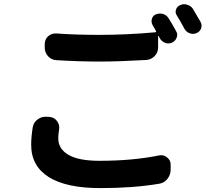

<svg xmlns="http://www.w3.org/2000/svg" viewBox="-20 -874 1040 941"><path d="M140.6 -251Q144.5 -274.4 165 -289.1Q181.6 -301.8 203.1 -301.8Q206.1 -301.8 209 -301.8L224.6 -300.8Q247.1 -297.9 259.8 -280.3Q270.5 -265.6 270.5 -248Q270.5 -243.2 269.5 -238.3Q265.6 -215.8 265.6 -195.3Q265.6 -144.5 315.4 -115.2Q365.2 -85.9 467.8 -85.9Q629.9 -85.9 759.8 -112.3Q764.6 -113.3 770.5 -113.3Q786.1 -113.3 798.8 -102.5Q816.4 -88.9 816.4 -67.4V-43Q816.4 -17.6 800.8 2.4Q785.2 22.5 760.7 26.4Q633.8 47.9 472.7 47.9Q304.7 47.9 218.8 -6.3Q132.8 -60.5 132.8 -164.1Q132.8 -204.1 140.6 -251ZM727.5 -752Q719.7 -766.6 724.6 -782.2Q729.5 -797.9 744.1 -803.7Q753.9 -807.6 763.7 -807.6Q771.5 -807.6 779.3 -805.7Q796.9 -799.8 806.6 -784.2Q825.2 -754.9 842.8 -721.7Q848.6 -712.9 848.6 -703.1Q848.6 -696.3 845.7 -689.5Q839.8 -672.9 823.2 -665Q814.5 -661.1 804.7 -661.1Q796.9 -661.1 789.1 -664.1Q771.5 -670.9 762.7 -687.5Q760.7 -692.4 757.8 -697.3Q757.8 -698.2 756.3 -697.8Q754.9 -697.3 754.9 -696.3V-641.6Q754.9 -617.2 738.3 -599.6Q721.7 -582 697.3 -580.1Q561.5 -572.3 468.8 -572.3Q366.2 -572.3 256.8 -579.1Q232.4 -580.1 215.8 -598.1Q199.2 -616.2 199.2 -640.6V-657.2Q199.2 -680.7 215.8 -696.3Q231.4 -710 252 -710Q253.9 -710 256.8 -710Q348.6 -703.1 467.8 -703.1Q601.6 -703.1 741.2 -715.8Q743.2 -715.8 744.6 -717.8Q746.1 -719.7 744.1 -722.7Q735.4 -738.3 727.5 -752ZM846.7 -797.9Q840.8 -806.6 840.8 -816.4Q840.8 -821.3 842.8 -827.1Q847.7 -842.8 862.3 -848.6Q872.1 -853.5 882.8 -853.5Q889.6 -853.5 897.5 -850.6Q916 -845.7 925.8 -830.1Q944.3 -799.8 962.9 -766.6Q967.8 -757.8 967.8 -749Q967.8 -742.2 965.8 -735.4Q960 -718.8 943.4 -711.9Q934.6 -708 925.8 -708Q918 -708 910.2 -710.9Q892.6 -716.8 883.8 -733.4Q865.2 -768.6 846.7 -797.9Z"/></svg>

Font: Gen Jyuu Gothic Monospace Bold
Style: Bold
Weight: 700
Designer: [Source Han Sans]
Ryoko NISHIZUKA  (kana & ideographs); Paul D. Hunt (Latin, Greek & Cyrillic); Wenlong ZHANG  (bopomofo
Version: Version 1.002.20150607